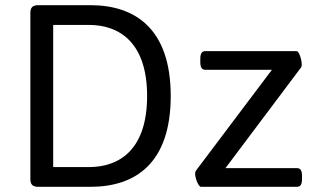

<svg xmlns="http://www.w3.org/2000/svg" viewBox="-20 -720 1224 740"><path d="M329 -700H127C106 -700 97 -691 97 -670V-30C97 -9 106 0 127 0H329C501 0 638 -90 638 -350C638 -609 501 -700 329 -700ZM322 -624C447 -624 547 -549 547 -350C547 -150 447 -76 322 -76H185V-624ZM1123 -523H772C758 -523 752 -514 752 -493V-481C752 -460 758 -451 772 -451H1028L735 -62C733 -59 732 -55 732 -51C732 -31 746 0 754 0H1124C1138 0 1144 -9 1144 -30V-42C1144 -63 1138 -72 1124 -72H849L1141 -461C1142 -463 1143 -466 1143 -471C1143 -489 1133 -523 1123 -523Z"/></svg>

Font: Asap
Style: Regular
Weight: 400
Designer: Pablo Cosgaya
Foundry: Pablo Cosgaya
Version: Version 1.007;PS 001.007;hotconv 1.0.70;makeotf.lib2.5.58329